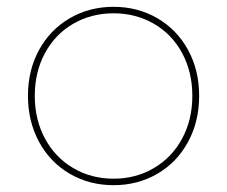

<svg xmlns="http://www.w3.org/2000/svg" viewBox="-20 -540 667 563"><path d="M62 -259Q62 -334 94.5 -393.5Q127 -453 184.5 -486.5Q242 -520 313 -520Q384 -520 441.5 -486.5Q499 -453 531.5 -393.5Q564 -334 564 -259Q564 -184 531.5 -124Q499 -64 441.5 -30.5Q384 3 313 3Q242 3 184.5 -30.5Q127 -64 94.5 -124Q62 -184 62 -259ZM544 -259Q544 -329 514 -384.5Q484 -440 431 -470.5Q378 -501 313 -501Q248 -501 195 -470.5Q142 -440 112 -384.5Q82 -329 82 -259Q82 -189 112 -133.5Q142 -78 195 -47Q248 -16 313 -16Q378 -16 431 -47Q484 -78 514 -133.5Q544 -189 544 -259Z"/></svg>

Font: iiserrat Thin
Style: Regular
Weight: 100
Designer: Akira Ohta
Foundry: Akira Ohta
Version: Version 1.200;Glyphs 3.3.1 (3343)